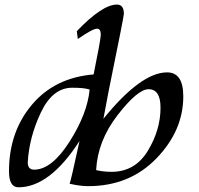

<svg xmlns="http://www.w3.org/2000/svg" viewBox="-20 -794 853 824"><path d="M126.5 -65.9Q202.1 -65.9 278.6 -186.3Q355 -306.6 364.7 -409.7Q341.3 -417.5 290 -417.5Q205.6 -417.5 155.3 -311Q105 -204.6 99.1 -97.2Q99.1 -65.9 126.5 -65.9ZM458.5 -56.6Q559.6 -56.6 614.3 -146.5Q668.9 -236.3 668.9 -332Q668.9 -411.1 617.7 -411.1Q570.8 -411.1 484.9 -300.3Q398.9 -189.5 392.6 -64Q423.8 -56.6 458.5 -56.6ZM59.1 9.8Q18.6 9.8 18.6 -59.1Q18.6 -227.5 116.7 -344.2Q214.8 -460.9 381.8 -474.6Q411.1 -618.7 412.6 -645Q412.6 -670.9 396.5 -670.9Q377.9 -670.9 314.5 -627L314 -626.5L309.6 -660.2Q418.9 -774.4 481.9 -774.4Q511.7 -774.4 511.7 -734.4Q510.7 -718.8 446.3 -403.3L423.8 -284.2Q585 -483.4 697.3 -483.4Q766.6 -483.4 766.6 -380.4Q766.6 -233.4 651.4 -114.3Q536.1 4.9 358.4 4.9Q324.2 4.9 278.8 -5.4Q285.2 -22 321.3 -189Q193.4 9.8 59.1 9.8Z"/></svg>

Font: Kelvinch
Style: Italic
Weight: 400
Italic angle: -10°
Designer: Paul James Miller
Foundry: High-Logic / Made with FontCreator
Version: Version 3.40;July 22, 2017;FontCreator 11.0.0.2388 64-bit